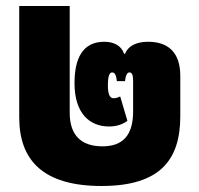

<svg xmlns="http://www.w3.org/2000/svg" viewBox="-20 -604 663 639"><path d="M318 15C515 15 580 -74 580 -217V-352C580 -431 538 -465 473 -465C432 -465 406 -450 396 -425H393C384 -452 359 -465 327 -465C254 -465 228 -408 228 -327C228 -227 278 -183 343 -183C369 -183 390 -191 404 -202L380 -283C372 -279 365 -277 358 -277C345 -277 339 -291 339 -321C339 -346 343 -363 353 -363C364 -363 367 -350 369 -334H396C398 -351 402 -363 411 -363C420 -363 423 -352 423 -336V-233C423 -154 389 -117 321 -117C248 -117 212 -156 212 -229V-584H44V-213C44 -72 122 15 318 15Z"/></svg>

Font: Noto Sans Thai UI SemCond Blk
Style: Regular
Weight: 900
Width: 4
Designer: Monotype Design Team
Foundry: Monotype Imaging Inc.
Version: Version 2.000